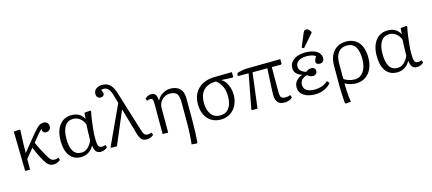

<svg xmlns="http://www.w3.org/2000/svg" viewBox="-67 -1473 5347 2377"><g transform="rotate(-15 2606.5 -284.5)"><path d="M449 14Q412 14 387.5 -4Q363 -22 335 -68Q324 -86 307 -118.5Q290 -151 273.5 -188Q257 -225 245 -254L148 -135V0H85L75 -506L147 -512L159 -505Q156 -455 154 -412Q152 -369 151 -322.5Q150 -276 149 -212L320 -421Q353 -460 375 -481.5Q397 -503 416.5 -511Q436 -519 458 -519Q487 -519 504.5 -502Q522 -485 522 -457Q522 -429 505.5 -412Q489 -395 462 -395Q437 -395 424.5 -410Q412 -425 418 -447Q401 -445 350 -381L289 -306Q308 -263 332 -216Q356 -169 392 -107Q413 -70 431 -55.5Q449 -41 476 -41Q486 -41 499.5 -44Q513 -47 525 -52L536 -21Q499 14 449 14Z M799 14Q706 14 655.5 -54Q605 -122 605 -246Q605 -373 662 -446Q719 -519 818 -519Q924 -519 973 -431H975L981 -506L1053 -512L1065 -505Q1053 -449 1044.5 -387.5Q1036 -326 1031 -270.5Q1026 -215 1026 -175Q1026 -123 1030.5 -94Q1035 -65 1047.5 -54Q1060 -43 1082 -43Q1098 -43 1128 -53L1139 -21Q1103 14 1051 14Q1013 14 993 -10.5Q973 -35 967 -87H965Q940 -39 896.5 -12.5Q853 14 799 14ZM818 -38Q906 -38 960 -156Q960 -179 961 -214.5Q962 -250 963 -289Q964 -328 966 -362Q946 -412 908.5 -440.5Q871 -469 825 -469Q755 -469 718 -413Q681 -357 681 -252Q681 -38 818 -38Z M1720 -54 1730 -21Q1715 -6 1691 3.5Q1667 13 1645 13Q1614 13 1594 3Q1574 -7 1560 -33Q1546 -59 1533 -106L1443 -420H1439L1261 0H1193L1181 -7L1416 -515L1386 -619Q1369 -678 1345.5 -704Q1322 -730 1286 -730Q1268 -730 1253 -725Q1265 -698 1268 -690.5Q1271 -683 1271 -674Q1271 -657 1257.5 -646.5Q1244 -636 1224 -636Q1199 -636 1185 -651.5Q1171 -667 1171 -694Q1171 -734 1200.5 -758Q1230 -782 1278 -782Q1340 -782 1377 -749Q1414 -716 1439 -638L1599 -121Q1613 -74 1627.5 -58.5Q1642 -43 1671 -43Q1693 -43 1720 -54Z M2223 222 2160 216Q2166 170 2170.5 98Q2175 26 2175 -47V-322Q2175 -399 2149.5 -430Q2124 -461 2060 -461Q2020 -461 1988 -441Q1956 -421 1937 -388Q1918 -355 1918 -314V0H1847V-403Q1847 -433 1838.5 -446Q1830 -459 1811 -459Q1791 -459 1767 -448L1756 -479Q1793 -514 1839 -514Q1874 -514 1891 -490Q1908 -466 1910 -415H1913Q1937 -462 1983.5 -490.5Q2030 -519 2083 -519Q2162 -519 2204 -476Q2246 -433 2246 -351V-56Q2246 22 2243 92Q2240 162 2235 215Z M2591 13Q2522 13 2471 -18.5Q2420 -50 2392 -108Q2364 -166 2364 -244Q2364 -327 2398.5 -387Q2433 -447 2496.5 -480.5Q2560 -514 2648 -516L2874 -519V-458L2862 -451L2723 -458V-456Q2752 -441 2774.5 -408.5Q2797 -376 2810 -333.5Q2823 -291 2823 -246Q2823 -168 2793.5 -110Q2764 -52 2712 -19.5Q2660 13 2591 13ZM2594 -38Q2669 -38 2709.5 -91Q2750 -144 2750 -242Q2750 -385 2653 -458H2636Q2541 -453 2490.5 -398Q2440 -343 2440 -245Q2440 -149 2481 -93.5Q2522 -38 2594 -38Z M3408 14Q3349 14 3321.5 -18.5Q3294 -51 3294 -121Q3294 -156 3298 -232.5Q3302 -309 3310 -451H3120L3063 0H2998L2986 -7L3070 -451L2930 -452L2937 -490Q2961 -499 2998.5 -506.5Q3036 -514 3060 -514L3494 -519V-458L3482 -451H3367Q3367 -376 3366.5 -291.5Q3366 -207 3366 -132Q3366 -81 3381 -63Q3396 -45 3439 -45Q3466 -45 3499 -57L3510 -24Q3493 -6 3465.5 4Q3438 14 3408 14Z M3800 14Q3707 14 3652.5 -25Q3598 -64 3598 -130Q3598 -175 3626 -209.5Q3654 -244 3705 -261V-262Q3608 -294 3608 -372Q3608 -438 3664 -478.5Q3720 -519 3812 -519Q3903 -519 3956.5 -486Q4010 -453 4010 -396Q4010 -369 3995 -353.5Q3980 -338 3954 -338Q3905 -338 3905 -377Q3905 -389 3910.5 -402.5Q3916 -416 3932 -440Q3893 -470 3814 -470Q3751 -470 3713 -444Q3675 -418 3675 -376Q3675 -311 3763 -284Q3785 -300 3801 -306Q3817 -312 3833 -312Q3857 -312 3872 -298.5Q3887 -285 3887 -263Q3887 -241 3871.5 -226.5Q3856 -212 3832 -212Q3797 -212 3760 -243Q3670 -217 3670 -141Q3670 -95 3706.5 -70Q3743 -45 3809 -45Q3914 -45 3980 -107L4008 -77Q3973 -34 3918.5 -10Q3864 14 3800 14ZM3813 -574 3787 -588 3853 -748Q3862 -771 3871 -781Q3880 -791 3898 -791Q3931 -791 3953 -747V-734Z M4139 222 4126 215Q4123 184 4120.5 141Q4118 98 4116.5 52Q4115 6 4115 -34L4116 -272Q4116 -347 4142.5 -402.5Q4169 -458 4218 -488.5Q4267 -519 4334 -519Q4438 -519 4495 -450.5Q4552 -382 4552 -257Q4552 -175 4524 -114Q4496 -53 4444.5 -19.5Q4393 14 4324 14Q4302 14 4275 9Q4248 4 4224 -5Q4200 -14 4186 -24H4184Q4184 16 4186 62Q4188 108 4192.5 149Q4197 190 4202 216ZM4322 -38Q4392 -38 4434 -98Q4476 -158 4476 -258Q4476 -469 4332 -469Q4261 -469 4222.5 -420Q4184 -371 4184 -283V-82Q4206 -62 4244.5 -50Q4283 -38 4322 -38Z M4851 14Q4758 14 4707.5 -54Q4657 -122 4657 -246Q4657 -373 4714 -446Q4771 -519 4870 -519Q4976 -519 5025 -431H5027L5033 -506L5105 -512L5117 -505Q5105 -449 5096.5 -387.5Q5088 -326 5083 -270.5Q5078 -215 5078 -175Q5078 -123 5082.5 -94Q5087 -65 5099.5 -54Q5112 -43 5134 -43Q5150 -43 5180 -53L5191 -21Q5155 14 5103 14Q5065 14 5045 -10.5Q5025 -35 5019 -87H5017Q4992 -39 4948.5 -12.5Q4905 14 4851 14ZM4870 -38Q4958 -38 5012 -156Q5012 -179 5013 -214.5Q5014 -250 5015 -289Q5016 -328 5018 -362Q4998 -412 4960.5 -440.5Q4923 -469 4877 -469Q4807 -469 4770 -413Q4733 -357 4733 -252Q4733 -38 4870 -38Z"/></g></svg>

Font: Literata 12pt Light
Style: Regular
Weight: 300
Designer: Latin by Veronika Burian and Jose Scaglione. Greek by Irene Vlachou. Cyrillic by Vera Evstafieva.
Foundry: TypeTogether
Version: Version 3.002